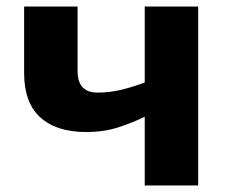

<svg xmlns="http://www.w3.org/2000/svg" viewBox="-20 -569 701 589"><path d="M218 -549H54V-345Q54 -254 103.5 -209Q153 -164 244 -164Q300 -164 345 -179Q390 -194 424 -211V0H588V-549H424V-316Q387 -302 351.5 -293.5Q316 -285 279 -285Q218 -285 218 -351Z"/></svg>

Font: Noto Sans UI Extra
Style: Regular
Weight: 800
Designer: Monotype Design Team
Foundry: Monotype Imaging Inc.
Version: Version 1.901